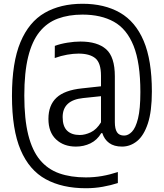

<svg xmlns="http://www.w3.org/2000/svg" viewBox="-20 -769 870 1019"><path d="M435.5 230Q310.5 230 223 182.2Q135.5 134.5 89.5 27Q43.5 -80.5 43.5 -260Q43.5 -438 88.5 -545.2Q133.5 -652.5 217.2 -700.8Q301 -749 418 -749Q534 -749 616.5 -701.8Q699 -654.5 742.5 -552Q786 -449.5 786 -283.5Q786 -178 764.8 -113.8Q743.5 -49.5 707.5 -20.2Q671.5 9 627.5 9Q585.5 9 559.5 -10Q533.5 -29 523 -62.5H517.5Q495.5 -25.5 460 -8.2Q424.5 9 383 9Q318 9 277.5 -29.2Q237 -67.5 237 -138Q237 -210.5 279.8 -250.5Q322.5 -290.5 415 -300L516 -311V-367Q516 -435 486 -459.8Q456 -484.5 396.5 -484.5Q369.5 -484.5 336.5 -478.8Q303.5 -473 270.5 -461L271 -525.5Q300.5 -536.5 337.8 -542.5Q375 -548.5 407 -548.5Q497 -548.5 543.2 -507.8Q589.5 -467 589.5 -364V-121Q589.5 -85 601 -67.2Q612.5 -49.5 639 -49.5Q660.5 -49.5 680.2 -69.8Q700 -90 712.5 -140.2Q725 -190.5 725 -280.5Q725 -435.5 689 -525.5Q653 -615.5 584.5 -653.5Q516 -691.5 418 -691.5Q344.5 -691.5 287 -670.2Q229.5 -649 189.8 -599.8Q150 -550.5 129.5 -467.5Q109 -384.5 109 -261.5Q109 -137 130 -53.2Q151 30.5 192.2 80Q233.5 129.5 294.5 151Q355.5 172.5 435.5 172.5Q480 172.5 521.5 165.2Q563 158 605.5 144V202.5Q568.5 214.5 525.5 222.2Q482.5 230 435.5 230ZM312.5 -147.5Q312.5 -98.5 336.2 -75.5Q360 -52.5 403.5 -52.5Q431 -52.5 461.5 -66.8Q492 -81 516 -119.5V-258.5L420.5 -248.5Q312.5 -237 312.5 -147.5Z"/></svg>

Font: Encode Sans Cnd
Style: Regular
Weight: 400
Width: 3
Designer: Multiple Designers
Foundry: Impallari Type
Version: Version 3.002; ttfautohint (v1.8.3) -l 8 -r 50 -G 200 -x 14 